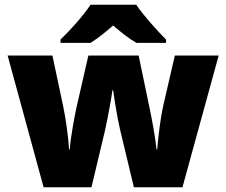

<svg xmlns="http://www.w3.org/2000/svg" viewBox="-20 -786 950 806"><path d="M552 -766H360C330 -720 272 -656 234 -620V-606H360C395 -628 420 -649 455 -679C490 -649 518 -626 553 -606H677V-620C643 -654 583 -720 552 -766ZM484 -242 542 0H746L898 -553H714L665 -341C655 -298 644 -213 640 -159H637C632 -211 617 -289 609 -327L562 -553H351L300 -330C296 -311 276 -212 273 -159H270C267 -212 255 -294 245 -341L200 -553H12L163 0H364L420 -235C433 -292 448 -377 452 -407H455C459 -377 472 -292 484 -242Z"/></svg>

Font: Noto Sans Tamil Black
Style: Regular
Weight: 900
Designer: Jelle Bosma - Monotype Design Team
Foundry: Monotype Imaging Inc.
Version: Version 2.004